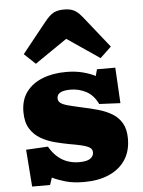

<svg xmlns="http://www.w3.org/2000/svg" viewBox="-58 -900 714 960"><g transform="rotate(-5 298.5 -420.0)"><path d="M64 14 50 -172 160 -178Q177 -148 199.5 -127.5Q222 -107 250 -97Q278 -87 309 -87Q348 -87 365 -99Q382 -111 382 -130Q382 -145 370 -153.5Q358 -162 332 -168.5Q306 -175 264 -182Q232 -188 195.5 -197.5Q159 -207 126.5 -225.5Q94 -244 73.5 -276.5Q53 -309 53 -361Q53 -421 82.5 -461Q112 -501 164 -521.5Q216 -542 282 -542Q330 -542 367.5 -532Q405 -522 429 -509L438 -542H530L540 -363L434 -368Q412 -414 375 -433Q338 -452 298 -452Q264 -452 246.5 -443Q229 -434 229 -414Q229 -400 240.5 -391Q252 -382 278 -375Q304 -368 345 -359Q388 -350 427 -339Q466 -328 496.5 -309.5Q527 -291 544.5 -260.5Q562 -230 562 -183Q562 -120 532.5 -76Q503 -32 450 -9Q397 14 326 14Q271 14 233 3Q195 -8 166 -22L154 14ZM136 -596 80 -649 200 -799Q227 -833 247.5 -843.5Q268 -854 299 -854Q328 -854 345.5 -846Q363 -838 376.5 -823.5Q390 -809 407 -787L517 -649L461 -596L298 -707Z"/></g></svg>

Font: Literata Variable Black
Style: Regular
Weight: 900
Designer: Latin by Veronika Burian and Jose Scaglione. Greek by Irene Vlachou. Cyrillic by Vera Evstafieva.
Foundry: TypeTogether
Version: Version 3.021